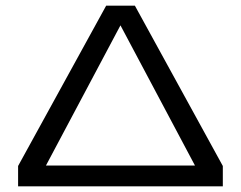

<svg xmlns="http://www.w3.org/2000/svg" viewBox="-20 -659 852 679"><path d="M694 -27.5 369 -639H457L768 -72ZM44 -72 104 -73.5H457.5V0H44ZM118 -27.5 44 -72 355.5 -639H443ZM768 -72V0H351V-73.5H708.5Z"/></svg>

Font: Anek Latin Expanded
Style: Regular
Weight: 400
Width: 7
Designer: Yesha Goshar
Foundry: Ek Type
Version: Version 1.003